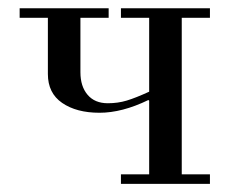

<svg xmlns="http://www.w3.org/2000/svg" viewBox="-20 -452 577 472"><path d="M28.3 -408.2V-431.6H247.1V-408.2H177.7V-274.4Q177.7 -239.7 195.3 -219Q212.9 -198.2 245.1 -198.2Q270 -198.2 291.7 -204.8Q313.5 -211.4 346.7 -226.6V-408.2H277.3V-431.6H496.1V-408.2H426.8V-23.4H496.1V0H277.3V-23.4H346.7V-204.6L344.7 -206.1Q280.3 -174.8 224.6 -174.8Q168 -174.8 132.8 -199Q97.7 -223.1 97.7 -270V-408.2Z"/></svg>

Font: Theano Didot
Style: Regular
Weight: 400
Designer: Alexey Kryukov
Version: Version 2.0